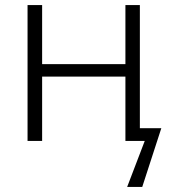

<svg xmlns="http://www.w3.org/2000/svg" viewBox="-20 -552 669 752"><path d="M145 0V-252H471.2V0H546.9L478 180.2H537.1L611.8 -49.8H527.8V-532.2H471.2V-300.8H145V-532.2H87.9V0Z"/></svg>

Font: Noto Reveo Sans
Style: Regular
Weight: 300
Designer: Monotype Design Team
Foundry: Monotype Imaging Inc.
Version: Version 2.007